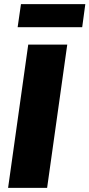

<svg xmlns="http://www.w3.org/2000/svg" viewBox="-20 -905 431 925"><path d="M376 -774H65L81 -885H391ZM207 0H19L116 -690H304Z"/></svg>

Font: Ezarion Extra Bold
Style: Italic
Weight: 800
Italic angle: -8°
Designer: Natanael Gama
Version: Version 1.001;PS 001.001;hotconv 1.0.70;makeotf.lib2.5.58329